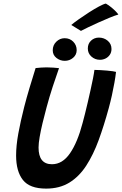

<svg xmlns="http://www.w3.org/2000/svg" viewBox="-20 -1066 700 1103"><path d="M245 17.5Q150.5 17.5 111.5 -32.2Q72.5 -82 72.5 -172.5Q72.5 -229 85.2 -299Q98 -369 119 -451.5Q132.5 -504 149.5 -560.8Q166.5 -617.5 184.5 -675Q200 -676.5 216.5 -677.8Q233 -679 247.5 -679Q267.5 -679 286.2 -677.5Q305 -676 319 -674.5Q302 -627 282.8 -568Q263.5 -509 247.5 -449Q235 -403 224.5 -359.2Q214 -315.5 207.8 -279Q201.5 -242.5 201.5 -218.5Q201.5 -122.5 278.5 -122.5Q339 -122.5 382.2 -185.5Q425.5 -248.5 454.5 -359.5Q460.5 -381 468.2 -412Q476 -443 484.2 -478.5Q492.5 -514 500.2 -549Q508 -584 514 -614.2Q520 -644.5 522.5 -664.5Q537.5 -664.5 556.8 -663.2Q576 -662 594.8 -660.5Q613.5 -659 627.5 -656.8Q641.5 -654.5 646.5 -653Q643.5 -625 637.2 -590.2Q631 -555.5 622.8 -518Q614.5 -480.5 604.5 -444Q577.5 -345 546.8 -261Q516 -177 475.5 -114.5Q435 -52 378.8 -17.2Q322.5 17.5 245 17.5ZM352 -716.5Q325.5 -716.5 304.2 -733.2Q283 -750 283 -777Q283 -806.5 303.5 -826.5Q324 -846.5 351.5 -846.5Q381 -846.5 400.8 -826.5Q420.5 -806.5 420.5 -778Q420.5 -751.5 400 -734Q379.5 -716.5 352 -716.5ZM554 -722.5Q526 -722.5 505.2 -741Q484.5 -759.5 484.5 -787.5Q484.5 -815 503 -832.5Q521.5 -850 548 -850Q577.5 -850 599 -831.8Q620.5 -813.5 620.5 -784.5Q620.5 -765.5 611 -751.5Q601.5 -737.5 586.5 -730Q571.5 -722.5 554 -722.5ZM588 -1045.5Q605 -1036 620.2 -1023.2Q635.5 -1010.5 646 -999.5Q656.5 -988.5 660 -982.5Q640.5 -977 610 -964.5Q579.5 -952 546.2 -937Q513 -922 485.5 -908.8Q458 -895.5 445 -888.5L389.5 -922.5Q405 -936 432.8 -955.5Q460.5 -975 491.2 -994.8Q522 -1014.5 548.5 -1028.8Q575 -1043 588 -1045.5Z"/></svg>

Font: Grandstander Thin Medium
Style: Italic
Weight: 500
Italic angle: -15°
Version: Version 1.200